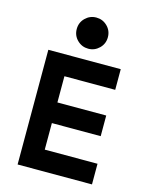

<svg xmlns="http://www.w3.org/2000/svg" viewBox="-138 -1044 888 1132"><g transform="rotate(15 306.0 -478.5)"><path d="M82 0V-700H524V-574H214V-414H512V-288H214V-126H536V0ZM307 -767Q268 -767 240 -794.5Q212 -822 212 -862Q212 -902 240 -929.5Q268 -957 307 -957Q346 -957 374 -929.5Q402 -902 402 -862Q402 -822 374 -794.5Q346 -767 307 -767Z"/></g></svg>

Font: Space Mono
Style: Bold
Weight: 700
Monospace: yes
Designer: Colophon Foundry + Benjamin Critton
Foundry: Colophon Foundry & Benjamin Critton
Version: Version 1.003; ttfautohint (v1.8.4.7-5d5b)